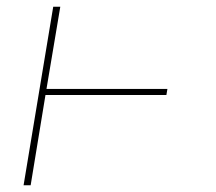

<svg xmlns="http://www.w3.org/2000/svg" viewBox="-20 -550 640 570"><path d="M50 0 138 -530H159L118 -286H477L474 -268H115L71 0Z"/></svg>

Font: Iosevka Slab Thin Extended
Style: Italic
Weight: 100
Width: 7
Italic angle: -9°
Monospace: yes
Designer: Belleve Invis
Foundry: Belleve Invis
Version: Version 11.1.0; ttfautohint (v1.8.3)